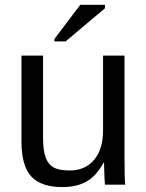

<svg xmlns="http://www.w3.org/2000/svg" viewBox="-20 -756 596 786"><path d="M156.2 -528.3V-193.4Q156.2 -141.1 166.5 -112.3Q176.8 -83.5 199.2 -70.8Q221.7 -58.1 265.1 -58.1Q328.6 -58.1 365.2 -101.6Q401.9 -145 401.9 -222.2V-528.3H489.7V-112.8Q489.7 -20.5 492.7 0H409.7Q409.2 -2.4 408.7 -13.2Q408.2 -23.9 407.5 -37.8Q406.7 -51.8 405.8 -90.3H404.3Q374 -35.6 334.2 -12.9Q294.4 9.8 235.4 9.8Q148.4 9.8 108.2 -33.4Q67.9 -76.7 67.9 -176.3V-528.3ZM202.6 -586.4V-596.2L308.6 -736.3H409.7V-722.2L248.5 -586.4Z"/></svg>

Font: Liberation Sans
Style: Regular
Weight: 400
Designer: Steve Matteson
Foundry: Ascender Corporation
Version: Version 2.00.1